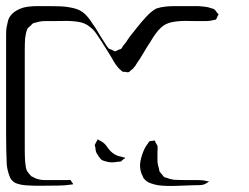

<svg xmlns="http://www.w3.org/2000/svg" viewBox="-36 -589 816 628"><path d="M611 -520Q596 -520 573.5 -520.5Q551 -521 528.5 -517Q506 -513 491 -499Q481 -490 472.5 -478Q464 -466 457 -454Q445 -436 434 -417Q423 -398 411 -381Q409 -377 406.5 -373.5Q404 -370 401 -367Q399 -364 396 -362Q393 -360 391 -358Q390 -357 388 -355Q386 -353 384 -353Q382 -352 378.5 -353Q375 -354 373 -354Q366 -354 364 -355Q363 -356 360.5 -358.5Q358 -361 356 -362Q348 -370 341.5 -379.5Q335 -389 330 -399Q321 -413 312 -428Q303 -443 293 -458Q286 -469 277.5 -481Q269 -493 258 -501Q243 -514 220.5 -517.5Q198 -521 175 -520.5Q152 -520 137 -520Q124 -520 110.5 -520Q97 -520 84 -516Q81 -515 77.5 -514.5Q74 -514 71 -512Q70 -511 67.5 -508.5Q65 -506 63 -504L55 -497Q51 -490 49 -480.5Q47 -471 46 -463Q45 -444 45 -424.5Q45 -405 45 -385V-137Q45 -119 45 -100.5Q45 -82 46 -63Q47 -55 48 -45.5Q49 -36 53 -29Q54 -27 55.5 -25.5Q57 -24 58 -22Q60 -20 62.5 -17Q65 -14 67 -12Q69 -11 72 -10Q75 -9 77 -7Q93 0 111 0Q129 0 146 0H186Q188 0 190.5 -0.5Q193 -1 194 0Q196 1 197 3Q198 5 199 7Q200 8 202 10.5Q204 13 202 14Q200 14 198 14.5Q196 15 194 15Q175 18 154 18Q132 18 101 18.5Q70 19 47 17Q33 16 19.5 11.5Q6 7 -2 -6Q-3 -8 -4 -11Q-5 -14 -6 -16Q-13 -36 -14 -53Q-15 -76 -15.5 -100.5Q-16 -125 -16 -147V-451Q-16 -462 -16 -474Q-16 -486 -15 -497Q-13 -507 -10.5 -518Q-8 -529 -2 -537Q8 -550 23.5 -557.5Q39 -565 55 -567Q70 -569 85.5 -569Q101 -569 117 -569Q132 -569 156 -568.5Q180 -568 204 -562.5Q228 -557 243 -542Q256 -529 265 -514Q276 -499 285 -483.5Q294 -468 304 -453Q307 -448 311.5 -441Q316 -434 320 -430Q322 -429 325 -428Q328 -427 330 -426Q332 -425 335.5 -423Q339 -421 340 -421Q342 -421 345.5 -423Q349 -425 351 -426L360 -429Q362 -431 363.5 -433.5Q365 -436 366 -438Q372 -445 377 -452Q382 -459 386 -466Q398 -481 413 -500Q428 -519 444 -536Q460 -553 475 -561Q490 -566 505.5 -567.5Q521 -569 536 -569H613Q624 -568 634.5 -567Q645 -566 655 -562Q657 -561 660.5 -560.5Q664 -560 665 -558Q668 -556 670.5 -552.5Q673 -549 675 -546Q676 -545 677 -544.5Q678 -544 679 -542Q679 -541 678 -540Q677 -539 676 -537Q675 -535 673.5 -531Q672 -527 670 -525Q668 -524 663.5 -523.5Q659 -523 657 -522Q647 -520 635.5 -520Q624 -520 611 -520ZM287 -77Q285 -81 282 -85Q279 -89 278 -93Q277 -96 276.5 -100Q276 -104 276 -107Q274 -111 274 -115L278 -123Q279 -124 281 -128.5Q283 -133 284 -133Q284 -134 286 -132Q292 -128 295 -127Q307 -120 314.5 -108.5Q322 -97 332 -89Q344 -79 363 -76Q367 -74 371 -74Q371 -73 372 -73.5Q373 -74 373 -73Q374 -72 372 -71Q370 -70 369 -69Q367 -68 364.5 -65.5Q362 -63 360 -61Q357 -60 349 -60Q326 -55 307 -62Q305 -63 302.5 -63.5Q300 -64 298 -65Q295 -67 292.5 -70Q290 -73 287 -77ZM594 17Q572 18 538.5 19Q505 20 482 17Q469 15 455.5 10Q442 5 434 -6Q432 -8 431 -12Q430 -16 428 -18Q419 -40 423.5 -62.5Q428 -85 438 -105Q440 -109 442.5 -112.5Q445 -116 448 -120Q449 -122 450.5 -124Q452 -126 453 -127Q455 -128 457.5 -128Q460 -128 461 -128Q463 -128 466 -129Q469 -130 470 -129Q473 -126 473 -122Q475 -120 476.5 -117Q478 -114 479 -112Q480 -108 479.5 -102Q479 -96 479 -91Q479 -78 479 -65.5Q479 -53 483 -41Q484 -38 484.5 -34Q485 -30 486 -28Q487 -26 489.5 -23.5Q492 -21 493 -19Q495 -18 496.5 -15Q498 -12 500 -11Q503 -8 507 -8Q519 -3 533 -1Q553 0 573.5 0Q594 0 613 0Q627 0 640 3L648 5Q648 6 646 6L638 11Q630 16 618 16.5Q606 17 594 17Z"/></svg>

Font: Rubik Vinyl
Style: Regular
Weight: 400
Designer: Hubert and Fischer, NaN
Foundry: Hubert and Fischer, NaN
Version: Version 2.200